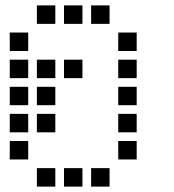

<svg xmlns="http://www.w3.org/2000/svg" viewBox="-20 -704 640 708"><path d="M117 -684Q116 -684 116 -684Q116 -684 116 -683V-617Q116 -616 116 -616Q116 -616 117 -616H183Q184 -616 184 -616Q184 -616 184 -617V-683Q184 -684 184 -684Q184 -684 183 -684ZM217 -684Q216 -684 216 -684Q216 -684 216 -683V-617Q216 -616 216 -616Q216 -616 217 -616H283Q284 -616 284 -616Q284 -616 284 -617V-683Q284 -684 284 -684Q284 -684 283 -684ZM317 -684Q316 -684 316 -684Q316 -684 316 -683V-617Q316 -616 316 -616Q316 -616 317 -616H383Q384 -616 384 -616Q384 -616 384 -617V-683Q384 -684 384 -684Q384 -684 383 -684ZM17 -584Q16 -584 16 -584Q16 -584 16 -583V-517Q16 -516 16 -516Q16 -516 17 -516H83Q84 -516 84 -516Q84 -516 84 -517V-583Q84 -584 84 -584Q84 -584 83 -584ZM417 -584Q416 -584 416 -584Q416 -584 416 -583V-517Q416 -516 416 -516Q416 -516 417 -516H483Q484 -516 484 -516Q484 -516 484 -517V-583Q484 -584 484 -584Q484 -584 483 -584ZM17 -484Q16 -484 16 -484Q16 -484 16 -483V-417Q16 -416 16 -416Q16 -416 17 -416H83Q84 -416 84 -416Q84 -416 84 -417V-483Q84 -484 84 -484Q84 -484 83 -484ZM117 -484Q116 -484 116 -484Q116 -484 116 -483V-417Q116 -416 116 -416Q116 -416 117 -416H183Q184 -416 184 -416Q184 -416 184 -417V-483Q184 -484 184 -484Q184 -484 183 -484ZM217 -484Q216 -484 216 -484Q216 -484 216 -483V-417Q216 -416 216 -416Q216 -416 217 -416H283Q284 -416 284 -416Q284 -416 284 -417V-483Q284 -484 284 -484Q284 -484 283 -484ZM417 -484Q416 -484 416 -484Q416 -484 416 -483V-417Q416 -416 416 -416Q416 -416 417 -416H483Q484 -416 484 -416Q484 -416 484 -417V-483Q484 -484 484 -484Q484 -484 483 -484ZM17 -384Q16 -384 16 -384Q16 -384 16 -383V-317Q16 -316 16 -316Q16 -316 17 -316H83Q84 -316 84 -316Q84 -316 84 -317V-383Q84 -384 84 -384Q84 -384 83 -384ZM117 -384Q116 -384 116 -384Q116 -384 116 -383V-317Q116 -316 116 -316Q116 -316 117 -316H183Q184 -316 184 -316Q184 -316 184 -317V-383Q184 -384 184 -384Q184 -384 183 -384ZM417 -384Q416 -384 416 -384Q416 -384 416 -383V-317Q416 -316 416 -316Q416 -316 417 -316H483Q484 -316 484 -316Q484 -316 484 -317V-383Q484 -384 484 -384Q484 -384 483 -384ZM17 -284Q16 -284 16 -284Q16 -284 16 -283V-217Q16 -216 16 -216Q16 -216 17 -216H83Q84 -216 84 -216Q84 -216 84 -217V-283Q84 -284 84 -284Q84 -284 83 -284ZM117 -284Q116 -284 116 -284Q116 -284 116 -283V-217Q116 -216 116 -216Q116 -216 117 -216H183Q184 -216 184 -216Q184 -216 184 -217V-283Q184 -284 184 -284Q184 -284 183 -284ZM417 -284Q416 -284 416 -284Q416 -284 416 -283V-217Q416 -216 416 -216Q416 -216 417 -216H483Q484 -216 484 -216Q484 -216 484 -217V-283Q484 -284 484 -284Q484 -284 483 -284ZM17 -184Q16 -184 16 -184Q16 -184 16 -183V-117Q16 -116 16 -116Q16 -116 17 -116H83Q84 -116 84 -116Q84 -116 84 -117V-183Q84 -184 84 -184Q84 -184 83 -184ZM417 -184Q416 -184 416 -184Q416 -184 416 -183V-117Q416 -116 416 -116Q416 -116 417 -116H483Q484 -116 484 -116Q484 -116 484 -117V-183Q484 -184 484 -184Q484 -184 483 -184ZM117 -84Q116 -84 116 -84Q116 -84 116 -83V-17Q116 -16 116 -16Q116 -16 117 -16H183Q184 -16 184 -16Q184 -16 184 -17V-83Q184 -84 184 -84Q184 -84 183 -84ZM217 -84Q216 -84 216 -84Q216 -84 216 -83V-17Q216 -16 216 -16Q216 -16 217 -16H283Q284 -16 284 -16Q284 -16 284 -17V-83Q284 -84 284 -84Q284 -84 283 -84ZM317 -84Q316 -84 316 -84Q316 -84 316 -83V-17Q316 -16 316 -16Q316 -16 317 -16H383Q384 -16 384 -16Q384 -16 384 -17V-83Q384 -84 384 -84Q384 -84 383 -84Z"/></svg>

Font: Doto Black SemiBold
Style: Regular
Weight: 600
Monospace: yes
Version: Version 1.000